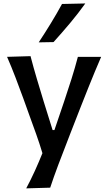

<svg xmlns="http://www.w3.org/2000/svg" viewBox="-20 -856 612 1087"><path d="M128.4 210.4Q154.8 161.1 177.5 111.1Q200.2 61 220.2 11.2Q204.1 -42.5 184.8 -96.7Q165.5 -150.9 146.5 -202.6L111.8 -299.3Q90.8 -356.9 67.9 -417Q44.9 -477.1 20 -534.2L152.8 -538.1Q169.9 -472.7 188.5 -410.2Q207 -347.7 227.1 -282.2L277.8 -119.6H288.1L343.3 -282.2Q364.7 -346.2 384.5 -408.4Q404.3 -470.7 420.9 -534.2H552.7Q533.7 -490.7 517.1 -450.4Q500.5 -410.2 481.2 -362.3Q461.9 -314.5 435.5 -247.1L377 -97.2Q336.9 5.4 310.1 76.9Q283.2 148.4 264.2 206.5ZM199.2 -616.2Q235.4 -670.9 268.3 -724.9Q301.3 -778.8 331.1 -833.5L462.9 -836.4Q422.9 -780.3 377.2 -725.8Q331.5 -671.4 283.2 -617.7Z"/></svg>

Font: Pinar DS4-Medium
Style: Regular
Weight: 500
Designer: Amin Abedi
Version: Version 2.000